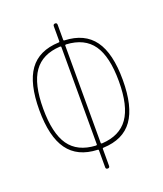

<svg xmlns="http://www.w3.org/2000/svg" viewBox="-135 -819 771 908"><g transform="rotate(-20 250.0 -365.0)"><path d="M234.4 -619.1Q144.5 -614.3 102.1 -554.2Q59.6 -494.1 59.6 -370.1Q59.6 -246.1 101.6 -186Q143.6 -126 234.4 -121.1Q240.2 -121.1 240.2 -125V-615.2Q240.2 -619.1 234.4 -619.1ZM259.8 -615.2V-125Q259.8 -121.1 265.6 -121.1Q355.5 -126 397.9 -186Q440.4 -246.1 440.4 -370.1Q440.4 -494.1 398.4 -554.2Q356.4 -614.3 265.6 -619.1Q259.8 -619.1 259.8 -615.2ZM235.4 -99.6Q135.7 -103.5 87.9 -169.9Q40 -236.3 40 -370.1Q40 -503.9 87.4 -569.8Q134.8 -635.7 235.4 -639.6Q240.2 -639.6 240.2 -644.5V-719.7Q240.2 -729.5 250 -730Q259.8 -730.5 259.8 -719.7V-644.5Q259.8 -639.6 264.6 -639.6Q364.3 -635.7 412.1 -569.8Q460 -503.9 460 -370.1Q460 -236.3 412.6 -169.9Q365.2 -103.5 264.6 -99.6Q259.8 -99.6 259.8 -94.7V-9.8Q259.8 0 250 0Q240.2 0 240.2 -9.8V-94.7Q240.2 -99.6 235.4 -99.6Z"/></g></svg>

Font: Rounded Mgen+ 1mn thin
Style: Regular
Weight: 100
Designer: [Source Han Sans]
Ryoko NISHIZUKA  (kana & ideographs); Paul D. Hunt (Latin, Greek & Cyrillic); Wenlong ZHANG  (bopomofo
Version: Version 1.059.20150602